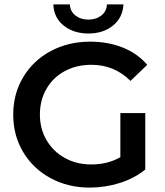

<svg xmlns="http://www.w3.org/2000/svg" viewBox="-20 -842 750 871"><path d="M526 -329H639V-73Q590 -33 523.5 -12Q457 9 387 9Q289 9 210 -33.5Q131 -76 85.5 -151.5Q40 -227 40 -322Q40 -417 85.5 -492.5Q131 -568 210.5 -610.5Q290 -653 389 -653Q470 -653 536.5 -626.5Q603 -600 648 -548L572 -475Q499 -548 395 -548Q327 -548 274 -519.5Q221 -491 191 -439.5Q161 -388 161 -322Q161 -258 191 -206.5Q221 -155 274 -125.5Q327 -96 394 -96Q469 -96 526 -129ZM222 -822H297Q298 -791 322 -772Q346 -753 381 -753Q416 -753 440 -772Q464 -791 465 -822H540Q537 -762 492.5 -726Q448 -690 381 -690Q314 -690 269 -726Q224 -762 222 -822Z"/></svg>

Font: Montserrat Ace
Style: Bold
Weight: 600
Designer: Julieta Ulanovsky
Foundry: Julieta Ulanovsky
Version: Version 1